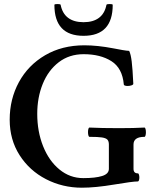

<svg xmlns="http://www.w3.org/2000/svg" viewBox="-20 -895 744 929"><path d="M26.9 -315.9Q26.9 -415.5 71.5 -497.6Q116.2 -579.6 198.2 -627.7Q280.3 -675.8 388.2 -675.8Q451.7 -675.8 528.3 -661.1Q553.7 -656.2 573 -652.8Q592.3 -649.4 605 -648.9Q612.8 -633.3 617.2 -597.9Q621.6 -562.5 625 -490.2Q625.5 -485.4 616.7 -482.2Q607.9 -479 597.7 -479Q590.3 -479 585 -480.7Q579.6 -482.4 579.1 -485.8Q572.3 -565.4 519 -599.1Q465.8 -632.8 384.8 -632.8Q314.9 -632.8 264.2 -593.8Q213.4 -554.7 186.8 -489Q160.2 -423.3 160.2 -344.2Q160.2 -258.8 188.5 -187.7Q216.8 -116.7 267.6 -75Q318.4 -33.2 382.8 -33.2Q441.9 -33.2 474.4 -43.5Q506.8 -53.7 506.8 -78.1V-195.8Q506.8 -211.9 499.5 -219.5Q492.2 -227.1 472.9 -230Q453.6 -232.9 413.1 -232.9Q409.7 -232.9 407.7 -239.7Q405.8 -246.6 405.8 -255.9Q405.8 -265.1 407.7 -271.5Q409.7 -277.8 413.1 -277.8Q470.7 -274.9 556.6 -274.9Q629.9 -274.9 679.2 -277.8Q682.1 -277.8 684.1 -271Q686 -264.2 686 -254.9Q686 -246.1 684.1 -239.5Q682.1 -232.9 679.2 -232.9Q626 -232.9 626 -195.8V-78.1Q626 -56.2 647 -56.2Q650.4 -56.2 652.3 -50Q654.3 -43.9 654.3 -36.1Q654.3 -28.3 652.3 -22.7Q650.4 -17.1 647 -17.1Q621.6 -17.1 532.2 -2Q441.9 13.2 376 13.2Q282.7 13.2 202.6 -28.1Q122.6 -69.3 74.7 -144.3Q26.9 -219.2 26.9 -315.9ZM243.2 -871.6Q243.2 -875.5 258.3 -875.5Q272.9 -875.5 273.4 -871.6Q281.7 -829.6 309.8 -808.6Q337.9 -787.6 384.3 -787.6Q430.7 -787.6 458.7 -808.6Q486.8 -829.6 495.1 -871.6Q496.1 -875.5 510.3 -875.5Q525.4 -875.5 525.4 -871.6Q525.4 -721.7 384.3 -721.7Q243.2 -721.7 243.2 -871.6Z"/></svg>

Font: JuniusX
Style: Bold
Weight: 700
Designer: Peter S. Baker
Foundry: Briery Creek Software
Version: Version 1.004